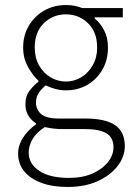

<svg xmlns="http://www.w3.org/2000/svg" viewBox="-20 -512 527 763"><path d="M249 231Q188 231 144 214.5Q100 198 76 168.5Q52 139 52 98Q52 66 71 36Q90 6 123 -18V-22Q105 -33 93 -52Q81 -71 81 -99Q81 -131 99 -153.5Q117 -176 133 -187V-191Q111 -211 91.5 -245.5Q72 -280 72 -323Q72 -372 95 -410.5Q118 -449 156.5 -470.5Q195 -492 242 -492Q262 -492 278.5 -488.5Q295 -485 306 -480H468V-443H356V-439Q378 -421 393.5 -392Q409 -363 409 -322Q409 -273 386.5 -234.5Q364 -196 326.5 -174.5Q289 -153 242 -153Q221 -153 200 -158.5Q179 -164 162 -173Q147 -161 135 -144.5Q123 -128 123 -104Q123 -78 142.5 -59.5Q162 -41 215 -41H318Q399 -41 437.5 -14.5Q476 12 476 69Q476 110 448 147Q420 184 369 207.5Q318 231 249 231ZM242 -188Q275 -188 303 -205Q331 -222 348.5 -252.5Q366 -283 366 -323Q366 -385 329.5 -420Q293 -455 242 -455Q191 -455 154.5 -420Q118 -385 118 -323Q118 -283 135 -252.5Q152 -222 180.5 -205Q209 -188 242 -188ZM254 195Q308 195 347.5 177.5Q387 160 409 132Q431 104 431 74Q431 34 402.5 17.5Q374 1 320 1H217Q210 1 193 -1Q176 -3 158 -7Q124 15 109 41.5Q94 68 94 94Q94 139 136 167Q178 195 254 195Z"/></svg>

Font: Mada Light
Style: Regular
Weight: 300
Designer: Khaled Hosny
Version: Version 1.5